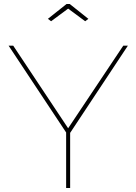

<svg xmlns="http://www.w3.org/2000/svg" viewBox="-20 -938 681 958"><path d="M23 -710H46L320 -298L595 -710H618L330 -275V0H310V-277ZM235 -832 219 -844 312 -918H328L421 -844L405 -832L320 -895Z"/></svg>

Font: Raleway
Style: Thin
Weight: 100
Designer: Matt McInerney, Pablo Impallari, Rodrigo Fuenzalida
Foundry: Matt McInerney, Pablo Impallari, Rodrigo Fuenzalida
Version: Version 3.000